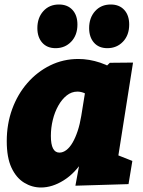

<svg xmlns="http://www.w3.org/2000/svg" viewBox="-20 -818 637 853"><path d="M162 15Q122 15 87 -6.5Q52 -28 31 -73Q10 -118 10 -191Q10 -267 34 -333Q58 -399 101.5 -449Q145 -499 203 -527.5Q261 -556 328 -556Q376 -556 425.5 -539.5Q475 -523 522 -487L435 -507L468 -539L571 -540L491 -33L424 -160L568 -103L551 0L315 7L343 -145L400 -253Q389 -168 351 -108Q313 -48 262.5 -16.5Q212 15 162 15ZM244 -140Q260 -140 275 -151.5Q290 -163 302.5 -184.5Q315 -206 325 -236Q335 -266 341 -303L363 -439L394 -378Q375 -395 358 -403Q341 -411 324 -411Q298 -411 276.5 -394Q255 -377 239 -348.5Q223 -320 214.5 -285Q206 -250 206 -214Q206 -177 215.5 -158.5Q225 -140 244 -140ZM227 -604Q189 -604 167.5 -628.5Q146 -653 146 -693Q146 -739 172.5 -768.5Q199 -798 242 -798Q280 -798 302 -774Q324 -750 324 -709Q324 -662 296.5 -633Q269 -604 227 -604ZM457 -604Q419 -604 397.5 -628.5Q376 -653 376 -693Q376 -739 402.5 -768.5Q429 -798 472 -798Q510 -798 532 -774Q554 -750 554 -709Q554 -662 526.5 -633Q499 -604 457 -604Z"/></svg>

Font: Bitter Thin Black
Style: Italic
Weight: 900
Italic angle: -9°
Version: Version 3.020